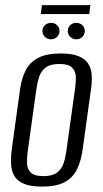

<svg xmlns="http://www.w3.org/2000/svg" viewBox="-20 -708 393 736"><path d="M141.3 7.3Q99.2 7.3 73.9 -2.6Q48.6 -12.5 36.4 -31.1Q24.3 -49.7 22.6 -76.6Q20.9 -103.6 25.4 -138L57.4 -369.4Q63.2 -407.7 78.1 -437.9Q93 -468 125 -485.5Q156.9 -503 213.3 -503Q255.3 -503 280.6 -492.8Q305.9 -482.6 317.8 -464.5Q329.6 -446.3 331.4 -422.2Q333.2 -398 329.3 -369.4L297.3 -138.2Q291.3 -92.4 275.5 -59.8Q259.7 -27.1 228.1 -9.9Q196.5 7.3 141.3 7.3ZM146.5 -32.9Q180.7 -32.9 198.2 -46Q215.8 -59.2 223.2 -80.5Q230.6 -101.7 233.7 -124.8L268.2 -371.6Q271.6 -395 270.4 -415.7Q269.3 -436.5 255.5 -449.7Q241.7 -462.8 207.5 -462.8Q173.3 -462.8 155.7 -449.7Q138.2 -436.5 130.9 -415.7Q123.7 -395 120.2 -371.6L85.8 -124.8Q82.7 -101.7 83.7 -80.5Q84.7 -59.2 98.5 -46Q112.3 -32.9 146.5 -32.9ZM175.6 -557.3Q161.8 -557.3 152.3 -566.6Q142.8 -576 142.8 -589.3Q142.8 -602.7 152.3 -611.5Q161.8 -620.4 175.6 -620.4Q189.3 -620.4 198.7 -611.5Q208.1 -602.7 208.1 -589.3Q208.1 -576 198.7 -566.6Q189.3 -557.3 175.6 -557.3ZM272.6 -557.3Q258.8 -557.3 249.3 -566.6Q239.8 -576 239.8 -589.3Q239.8 -602.7 249.3 -611.5Q258.8 -620.4 272.6 -620.4Q286.3 -620.4 295.7 -611.5Q305.1 -602.7 305.1 -589.3Q305.1 -576 295.7 -566.6Q286.3 -557.3 272.6 -557.3ZM136.4 -654 140.7 -688.2H326.4L322.1 -654Z"/></svg>

Font: Alumni Sans SC Thin
Style: Italic
Weight: 100
Italic angle: -8°
Designer: Robert E. Leuschke
Foundry: Robert E. Leuschke
Version: Version 1.016